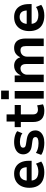

<svg xmlns="http://www.w3.org/2000/svg" viewBox="1244 -2018 785 3312"><g transform="rotate(-90 1636.0 -362.5)"><path d="M322 10Q234 10 173.5 -20Q113 -50 82.5 -108.5Q52 -167 52 -250Q52 -326 80 -385Q108 -444 162.5 -477.5Q217 -511 295 -511Q364 -511 414.5 -481Q465 -451 491.5 -394Q518 -337 518 -255V-209H155V-294H422L408 -275Q408 -351 378.5 -383.5Q349 -416 295 -416Q260 -416 233 -400Q206 -384 190.5 -351.5Q175 -319 175 -267V-243Q175 -189 192 -156.5Q209 -124 243 -108.5Q277 -93 328 -93Q364 -93 401 -102Q438 -111 468 -134L505 -43Q465 -14 417 -2Q369 10 322 10Z M830 10Q788 10 748.5 3.5Q709 -3 676.5 -14.5Q644 -26 620 -44L654 -135Q680 -118 708.5 -108Q737 -98 766 -94Q795 -90 821 -90Q872 -90 899.5 -102Q927 -114 927 -143Q927 -167 911.5 -178.5Q896 -190 861 -195L768 -208Q698 -218 663.5 -258.5Q629 -299 629 -353Q629 -399 652.5 -434Q676 -469 724 -490Q772 -511 844 -511Q879 -511 914.5 -504.5Q950 -498 980 -486Q1010 -474 1029 -457L992 -368Q973 -384 948 -393Q923 -402 896.5 -406.5Q870 -411 844 -411Q797 -411 770.5 -398Q744 -385 744 -356Q744 -333 758.5 -322Q773 -311 807 -306L895 -292Q971 -279 1006.5 -241.5Q1042 -204 1042 -143Q1042 -97 1016 -62.5Q990 -28 942.5 -9Q895 10 830 10Z M1379 10Q1282 10 1234.5 -39Q1187 -88 1187 -183V-395H1098V-501H1195V-641H1318V-501H1480V-395H1318V-188Q1318 -142 1339.5 -121Q1361 -100 1402 -100Q1420 -100 1439 -104Q1458 -108 1474 -114L1492 -13Q1468 -1 1439 4.5Q1410 10 1379 10Z M1580 -602V-735H1729V-602ZM1591 0V-501H1722V0Z M1875 0V-501H1990V-401H1995Q2008 -432 2031.5 -457Q2055 -482 2086.5 -496.5Q2118 -511 2157 -511Q2213 -511 2251 -482.5Q2289 -454 2301 -408H2306Q2323 -450 2363 -480.5Q2403 -511 2465 -511Q2515 -511 2551.5 -489.5Q2588 -468 2607.5 -423.5Q2627 -379 2627 -310V0H2497V-303Q2497 -355 2480 -378Q2463 -401 2422 -401Q2390 -401 2365.5 -386.5Q2341 -372 2327.5 -346.5Q2314 -321 2314 -289V0H2187V-303Q2187 -354 2166.5 -377.5Q2146 -401 2111 -401Q2079 -401 2055 -385Q2031 -369 2017 -343.5Q2003 -318 2003 -291V0Z M3025 10Q2937 10 2876.5 -20Q2816 -50 2785.5 -108.5Q2755 -167 2755 -250Q2755 -326 2783 -385Q2811 -444 2865.5 -477.5Q2920 -511 2998 -511Q3067 -511 3117.5 -481Q3168 -451 3194.5 -394Q3221 -337 3221 -255V-209H2858V-294H3125L3111 -275Q3111 -351 3081.5 -383.5Q3052 -416 2998 -416Q2963 -416 2936 -400Q2909 -384 2893.5 -351.5Q2878 -319 2878 -267V-243Q2878 -189 2895 -156.5Q2912 -124 2946 -108.5Q2980 -93 3031 -93Q3067 -93 3104 -102Q3141 -111 3171 -134L3208 -43Q3168 -14 3120 -2Q3072 10 3025 10Z"/></g></svg>

Font: Nunito Sans 7pt SemiCondensed
Style: Bold
Weight: 700
Width: 4
Designer: Vernon Adams
Foundry: Vernon Adams
Version: Version 3.101;gftools[0.9.27]